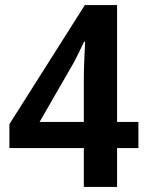

<svg xmlns="http://www.w3.org/2000/svg" viewBox="-20 -736 581 756"><path d="M525 -153H441V0H310V-153H17V-247L314 -716H441V-256H525ZM310 -416Q310 -437 310.5 -459.5Q311 -482 312 -504Q313 -526 314 -544Q315 -562 315 -572H311Q302 -553 292.5 -533Q283 -513 273 -494L136 -256H310Z"/></svg>

Font: Noto Sans Display SemiBold
Style: Regular
Weight: 600
Designer: Monotype Design Team
Foundry: Monotype Imaging Inc.
Version: Version 2.003